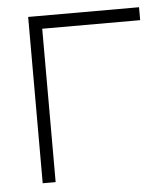

<svg xmlns="http://www.w3.org/2000/svg" viewBox="-44 -580 544 621"><g transform="rotate(-5 227.5 -270.0)"><path d="M70 0V-540H430V-498H112V0Z"/></g></svg>

Font: Manrope
Style: Regular
Weight: 400
Designer: Mikhail Sharanda
Foundry: Mikhail Sharanda
Version: Version 4.503